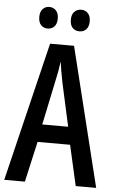

<svg xmlns="http://www.w3.org/2000/svg" viewBox="-60 -942 592 982"><g transform="rotate(5 236.0 -450.5)"><path d="M367 0 320 -208H153L106 0H0L173 -714H296L472 0ZM253 -522Q247 -553 242.5 -578.5Q238 -604 235 -628Q232 -605 227 -577Q222 -549 216 -523L169 -299H302ZM106 -846Q106 -873 119.5 -887Q133 -901 153 -901Q174 -901 187.5 -886.5Q201 -872 201 -846Q201 -818 187.5 -804Q174 -790 153 -790Q133 -790 119.5 -804Q106 -818 106 -846ZM268 -846Q268 -873 282 -887Q296 -901 317 -901Q338 -901 351.5 -886.5Q365 -872 365 -846Q365 -818 351.5 -804Q338 -790 317 -790Q295 -790 281.5 -804Q268 -818 268 -846Z"/></g></svg>

Font: Noto Sans Kannada ExtraCondensed Medium
Style: Regular
Weight: 500
Width: 2
Designer: Jelle Bosma - Monotype Design Team
Foundry: Monotype Imaging Inc.
Version: Version 2.005; ttfautohint (v1.8.4.7-5d5b)